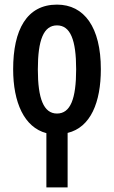

<svg xmlns="http://www.w3.org/2000/svg" viewBox="-20 -572 494 832"><path d="M227 -552C96 -552 37 -443 37 -272C37 -128 85 -20 181 5V240H273V4C373 -20 417 -129 417 -272C417 -454 345 -552 227 -552ZM227 -462C285 -462 310 -399 310 -272C310 -143 285 -80 227 -80C169 -80 144 -145 144 -271C144 -399 169 -462 227 -462Z"/></svg>

Font: Noto Sans Display Condensed Medium
Style: Regular
Weight: 500
Width: 3
Designer: Monotype Design Team
Foundry: Monotype Imaging Inc.
Version: Version 1.900